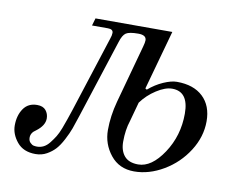

<svg xmlns="http://www.w3.org/2000/svg" viewBox="-58 -520 766 608"><g transform="rotate(10 325.0 -216.0)"><path d="M10 -66Q10 -98 25 -120Q40 -142 69 -142Q88 -142 97 -131Q106 -120 106 -105Q106 -82 79 -62Q63 -52 63 -36Q63 -26 69 -20Q75 -14 80.5 -13Q86 -12 91 -12Q102 -12 112 -17Q122 -22 131 -33.5Q140 -45 146.5 -55.5Q153 -66 160 -84Q167 -102 170.5 -113Q174 -124 181 -144L260 -389Q264 -400 264 -408Q264 -420 247 -420H196L203 -444H450L397 -253L402 -250Q424 -269 449 -280Q474 -291 492 -291Q546 -291 576 -262.5Q606 -234 606 -184Q606 -134 577 -88.5Q548 -43 501.5 -15.5Q455 12 407 12Q359 12 331 -23Q303 -58 303 -103Q303 -148 316 -196L367 -382Q371 -396 371 -403Q371 -420 345 -420Q316 -420 305.5 -413Q295 -406 288 -383L206 -130Q198 -105 192 -88.5Q186 -72 175 -51Q164 -30 153 -18Q142 -6 126 3Q110 12 90 12Q51 12 30.5 -13Q10 -38 10 -66ZM357 -75Q357 -46 371.5 -29Q386 -12 416 -12Q459 -12 496.5 -68.5Q534 -125 534 -196Q534 -267 481 -267Q459 -267 431 -249Q403 -231 384 -205L367 -143Q357 -113 357 -75Z"/></g></svg>

Font: Old Standard TT
Style: Italic
Weight: 400
Italic angle: -15.2°
Designer: Alexey Kryukov <alexios@thessalonica.org.ru>
Version: Version 2.2